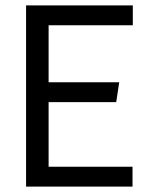

<svg xmlns="http://www.w3.org/2000/svg" viewBox="-20 -687 547 707"><path d="M76 -667H469V-594H159V-384H419L408 -311H159V-73H468V0H76Z"/></svg>

Font: Epunda Sans
Style: Regular
Weight: 400
Designer: Simon Atzbach
Foundry: typofactur
Version: Version 2.204; ttfautohint (v1.8.4.7-5d5b)